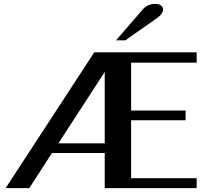

<svg xmlns="http://www.w3.org/2000/svg" viewBox="-20 -970 1060 990"><path d="M656 -647V-400H937V-350H656V-51H994V0H520V-181H248L131 0H9L466 -700H994V-647ZM520 -231V-599L281 -231ZM715 -920Q729 -936 745 -943Q761 -950 781 -950Q799 -950 810 -942Q821 -934 821 -920Q821 -897 780 -870L626 -762H578Z"/></svg>

Font: Fahkwang SemiBold
Style: Regular
Weight: 600
Designer: Suppakit Chalermlarp | Katatrad Co.,Ltd.
Foundry: Cadson Demak Co.,Ltd.
Version: Version 1.000; ttfautohint (v1.6)